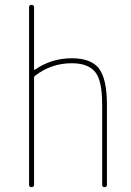

<svg xmlns="http://www.w3.org/2000/svg" viewBox="-20 -770 540 790"><path d="M99.6 -9.8V-740.2Q99.6 -750 109.9 -750Q120.1 -750 120.1 -740.2V-485.4Q120.1 -481.4 124 -483.4Q191.4 -530.3 275.4 -530.3Q355.5 -530.3 387.7 -487.3Q419.9 -444.3 419.9 -339.8V-9.8Q419.9 0 410.2 0Q400.4 0 400.4 -9.8V-339.8Q400.4 -440.4 370.6 -475.1Q340.8 -509.8 275.4 -509.8Q190.4 -509.8 124 -458Q120.1 -455.1 120.1 -450.2V-9.8Q120.1 0 109.9 0Q99.6 0 99.6 -9.8Z"/></svg>

Font: Rounded Mgen+ 1mn thin
Style: Regular
Weight: 100
Designer: [Source Han Sans]
Ryoko NISHIZUKA  (kana & ideographs); Paul D. Hunt (Latin, Greek & Cyrillic); Wenlong ZHANG  (bopomofo
Version: Version 1.059.20150602